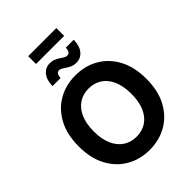

<svg xmlns="http://www.w3.org/2000/svg" viewBox="-298 -1212 1363 1363"><g transform="rotate(-45 383.5 -530.5)"><path d="M383.3 10.3Q286.6 10.3 209.7 -34.2Q132.8 -78.6 88.1 -162.1Q43.5 -245.6 43.5 -363.3Q43.5 -481.9 88.1 -565.7Q132.8 -649.4 209.7 -693.6Q286.6 -737.8 383.3 -737.8Q480 -737.8 556.9 -693.6Q633.8 -649.4 678.5 -565.7Q723.1 -481.9 723.1 -363.3Q723.1 -245.6 678.5 -161.9Q633.8 -78.1 556.9 -33.9Q480 10.3 383.3 10.3ZM383.3 -122.1Q439.9 -122.1 482.4 -149.9Q524.9 -177.7 548.6 -231.7Q572.3 -285.6 572.3 -363.3Q572.3 -441.4 548.6 -495.6Q524.9 -549.8 482.4 -577.6Q439.9 -605.5 383.3 -605.5Q327.1 -605.5 284.7 -577.4Q242.2 -549.3 218.3 -495.4Q194.3 -441.4 194.3 -363.3Q194.3 -285.6 218.3 -231.9Q242.2 -178.2 284.7 -150.1Q327.1 -122.1 383.3 -122.1ZM453.1 -795.4Q429.7 -795.4 411.4 -803Q393.1 -810.5 378.4 -820.6Q363.8 -830.6 351.3 -838.1Q338.9 -845.7 327.1 -845.7Q312 -845.7 304.2 -832.5Q296.4 -819.3 295.4 -798.3H214.8Q216.3 -859.9 243.9 -893.6Q271.5 -927.2 316.4 -927.2Q339.8 -927.2 357.9 -919.7Q376 -912.1 390.4 -902.1Q404.8 -892.1 417 -884.8Q429.2 -877.4 441.9 -877.4Q458.5 -877.4 466.1 -889.4Q473.6 -901.4 475.1 -924.8H554.2Q552.7 -862.8 524.7 -829.1Q496.6 -795.4 453.1 -795.4ZM525.4 -1070.8V-992.2H243.2V-1070.8Z"/></g></svg>

Font: Inter 17pt
Style: Bold
Weight: 700
Version: Version 4.001;git-66647c0bb